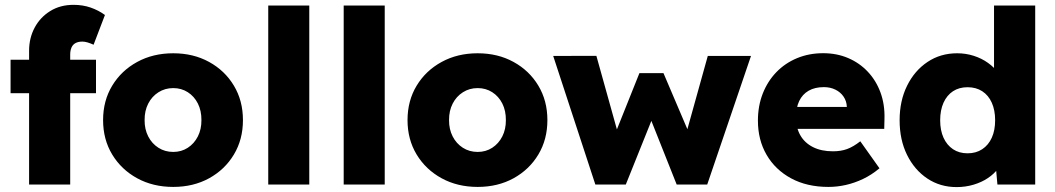

<svg xmlns="http://www.w3.org/2000/svg" viewBox="-20 -763 4364 794"><path d="M100.3 0V-552.7Q100.3 -605.7 123.3 -648.7Q146.3 -691.7 187.7 -717.3Q229 -743 284.3 -743Q322.3 -743 355 -731.7Q387.7 -720.3 414 -701L367 -578Q354 -584 342.2 -587.5Q330.3 -591 321 -591Q303.3 -591 292.2 -584.8Q281 -578.7 275.7 -566.5Q270.3 -554.3 270.3 -536.7V0H185.7Q156 0 134.7 0Q113.3 0 100.3 0ZM23.7 -377.7V-516H377V-377.7Z M696.3 10Q612.9 10 547.3 -25.8Q481.7 -61.7 444 -124Q406.3 -186.3 406.3 -266.3Q406.3 -346.4 444 -408.7Q481.7 -471 547.3 -506.8Q612.9 -542.7 696.3 -542.7Q779.7 -542.7 844.8 -506.8Q910 -471 947.3 -408.7Q984.7 -346.4 984.7 -266.3Q984.7 -186.3 947.3 -124Q910 -61.7 844.8 -25.8Q779.7 10 696.3 10ZM696.3 -134.7Q730.1 -134.7 756.6 -151.9Q783.2 -169.2 798.3 -198.9Q813.3 -228.7 813 -266.3Q813.3 -305 798.3 -334.9Q783.2 -364.7 756.6 -381.7Q730.1 -398.7 696.3 -398.7Q662.3 -398.7 635.2 -381.4Q608.1 -364.2 592.9 -334.4Q577.7 -304.7 578 -266.3Q577.7 -228.7 592.9 -198.9Q608.1 -169.2 635.2 -151.9Q662.3 -134.7 696.3 -134.7Z M1089.3 0V-740H1259V0Z M1401.3 0V-740H1571V0Z M1955.3 10Q1871.9 10 1806.3 -25.8Q1740.7 -61.7 1703 -124Q1665.3 -186.3 1665.3 -266.3Q1665.3 -346.4 1703 -408.7Q1740.7 -471 1806.3 -506.8Q1871.9 -542.7 1955.3 -542.7Q2038.7 -542.7 2103.8 -506.8Q2169 -471 2206.3 -408.7Q2243.7 -346.4 2243.7 -266.3Q2243.7 -186.3 2206.3 -124Q2169 -61.7 2103.8 -25.8Q2038.7 10 1955.3 10ZM1955.3 -134.7Q1989.1 -134.7 2015.6 -151.9Q2042.2 -169.2 2057.3 -198.9Q2072.3 -228.7 2072 -266.3Q2072.3 -305 2057.3 -334.9Q2042.2 -364.7 2015.6 -381.7Q1989.1 -398.7 1955.3 -398.7Q1921.3 -398.7 1894.2 -381.4Q1867.1 -364.2 1851.9 -334.4Q1836.7 -304.7 1837 -266.3Q1836.7 -228.7 1851.9 -198.9Q1867.1 -169.2 1894.2 -151.9Q1921.3 -134.7 1955.3 -134.7Z M2442 0 2267.7 -531.7 2446.3 -532 2540.3 -195 2519.3 -198.3 2624.3 -460.7H2723.7L2835.7 -198L2813.3 -195.3L2907 -531.7H3085.7L2904.7 0H2778.3L2668.3 -276.7L2678.7 -275.7L2568 0Z M3406 10Q3317 10 3251.5 -25.5Q3186 -61 3150.2 -122.7Q3114.3 -184.3 3114.3 -264.3Q3114.3 -325 3134.3 -376Q3154.3 -427 3190.5 -464.5Q3226.7 -502 3276.2 -522.5Q3325.7 -543 3384.3 -543Q3440.7 -543 3487.7 -522.8Q3534.7 -502.7 3568.8 -466.3Q3603 -430 3621.2 -380.5Q3639.3 -331 3637.7 -272.7L3636.7 -230H3214.3L3191.3 -320.7H3499.7L3482 -301.7V-321.7Q3481 -345.3 3468.3 -363.7Q3455.7 -382 3434.7 -392.3Q3413.7 -402.7 3387 -402.7Q3349.7 -402.7 3324 -387.8Q3298.3 -373 3285 -345.2Q3271.7 -317.3 3271.7 -277.3Q3271.7 -235 3289.7 -203.5Q3307.7 -172 3342 -154.7Q3376.3 -137.3 3424.7 -137.3Q3457.7 -137.3 3483.2 -146.7Q3508.7 -156 3537.7 -178.7L3617 -67Q3584.3 -39.7 3549.2 -23Q3514 -6.3 3478.2 1.8Q3442.3 10 3406 10Z M3936 10.7Q3868 10.7 3814.8 -24.8Q3761.7 -60.3 3731 -122.5Q3700.3 -184.7 3700.3 -265.7Q3700.3 -346 3731.2 -408.5Q3762 -471 3815.7 -506.8Q3869.3 -542.7 3938.3 -542.7Q3974 -542.7 4006.8 -532.2Q4039.7 -521.7 4066 -502.8Q4092.3 -484 4109.5 -459.8Q4126.7 -435.7 4130.7 -409L4090.7 -399V-740H4261V0H4104.7L4094 -120.3L4128 -114.3Q4124.7 -89 4108 -66.5Q4091.3 -44 4065.5 -26.7Q4039.7 -9.3 4006.2 0.7Q3972.7 10.7 3936 10.7ZM3981.3 -129Q4016.3 -129 4042 -146Q4067.7 -163 4081.5 -193.5Q4095.3 -224 4095.3 -265.7Q4095.3 -307.3 4081.5 -338.2Q4067.7 -369 4042 -385.7Q4016.3 -402.3 3981.3 -402.3Q3946.3 -402.3 3921 -385.7Q3895.7 -369 3881.8 -338.2Q3868 -307.3 3868 -265.7Q3868 -224 3881.8 -193.5Q3895.7 -163 3921 -146Q3946.3 -129 3981.3 -129Z"/></svg>

Font: Lexend Medium
Style: Regular
Weight: 500
Designer: Bonnie Shaver-Troup, Thomas Jockin
Foundry: Lexend
Version: Version 1.005